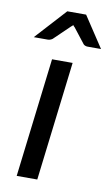

<svg xmlns="http://www.w3.org/2000/svg" viewBox="-83 -760 469 804"><g transform="rotate(10 151.5 -358.0)"><path d="M196 -506.5 135 0H47.5L108.5 -506.5ZM303 -584.5H246Q240.5 -584.5 235.5 -586.5Q230.5 -588.5 228 -591.5L178 -655.5L174.5 -658.5Q173 -660.5 171.5 -663Q169 -660.5 167 -658.8Q165 -657 163 -655.5L96.5 -591.5Q93.5 -589 88 -586.8Q82.5 -584.5 76.5 -584.5H17L136.5 -715.5H216.5Z"/></g></svg>

Font: Lato TR
Style: Italic
Weight: 400
Italic angle: -12°
Designer: Lukasz Dziedzic
Foundry: tyPoland Lukasz Dziedzic
Version: Version 1.104 2013